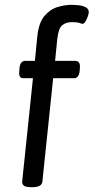

<svg xmlns="http://www.w3.org/2000/svg" viewBox="-20 -776 389 798"><path d="M110 2Q89 2 80.5 -3.5Q72 -9 72 -20L117 -451H77Q57 -451 60 -478L61 -493Q64 -523 85 -523H125L135 -624Q141 -682 165 -710Q189 -738 220 -747Q251 -756 278 -756Q287 -756 304 -754.5Q321 -753 335 -746.5Q349 -740 349 -725Q349 -720 345 -708Q341 -696 335 -686.5Q329 -677 323 -677Q320 -677 310.5 -680.5Q301 -684 278 -684Q255 -684 239 -671.5Q223 -659 218 -614L209 -523H292Q315 -523 312 -493L311 -481Q308 -451 288 -451H201L156 -20Q153 2 114 2Z"/></svg>

Font: Asap
Style: Italic
Weight: 400
Italic angle: -6°
Designer: Pablo Cosgaya
Foundry: Omnibus-Type
Version: Version 3.001; ttfautohint (v1.8.3)